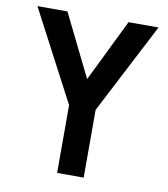

<svg xmlns="http://www.w3.org/2000/svg" viewBox="-79 -759 723 826"><g transform="rotate(10 282.5 -346.0)"><path d="M342 -296V0H226V-296L18 -692H149L283 -420L416 -692H547Z"/></g></svg>

Font: TypoPRO Titillium Maps
Style: 800 wt
Weight: 800
Designer: Campivisivi
Foundry: Accademia di Belle Arti di Urbino and students of MA course of Visual design
Version: Version 001.001